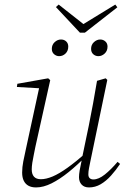

<svg xmlns="http://www.w3.org/2000/svg" viewBox="-20 -809 568 841"><path d="M138 12Q118 12 104.5 4.5Q91 -3 84 -17.5Q77 -32 77 -53Q77 -77 82 -102Q87 -127 93 -154L153 -431L159 -422L54 -428L56 -442L191 -466L200 -458L135 -166Q132 -149 128 -131Q124 -113 121.5 -96Q119 -79 119 -67Q119 -46 129 -35Q139 -24 159 -24Q182 -24 210.5 -36Q239 -48 276 -74.5Q313 -101 361 -143L365 -128H360Q320 -87 281 -55.5Q242 -24 206 -6Q170 12 138 12ZM370 12Q349 12 337.5 -0.5Q326 -13 326 -33Q326 -45 329 -63Q332 -81 339 -113V-115L369 -259Q379 -308 387.5 -355Q396 -402 405 -455L443 -466L450 -459L376 -103Q373 -88 370 -73Q367 -58 367 -45Q367 -34 373 -28.5Q379 -23 389 -23Q412 -23 439 -44.5Q466 -66 495 -100L506 -91Q488 -64 466.5 -40Q445 -16 421 -2Q397 12 370 12ZM239 -563Q227 -563 217 -571.5Q207 -580 207 -595Q207 -613 219.5 -624.5Q232 -636 247 -636Q261 -636 270 -627.5Q279 -619 279 -605Q279 -586 267 -574.5Q255 -563 239 -563ZM330 -666 225 -778 237 -789 355 -696H333L485 -789L494 -777L352 -666ZM411 -563Q398 -563 388.5 -571.5Q379 -580 379 -595Q379 -613 391.5 -624.5Q404 -636 419 -636Q432 -636 441.5 -627.5Q451 -619 451 -605Q451 -586 438.5 -574.5Q426 -563 411 -563Z"/></svg>

Font: Source Serif 4 48pt Light
Style: Italic
Weight: 300
Italic angle: -12°
Designer: Frank Grießhammer
Foundry: Adobe Systems Incorporated
Version: Version 4.004;hotconv 1.0.116;makeotfexe 2.5.65601